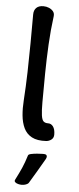

<svg xmlns="http://www.w3.org/2000/svg" viewBox="-63 -743 420 1024"><g transform="rotate(5 147.0 -230.5)"><path d="M204 5Q156 8 127 -7.5Q98 -23 84 -52.5Q70 -82 66.5 -120.5Q63 -159 66 -200Q71 -275 73 -353Q75 -431 75.5 -508.5Q76 -586 76 -661Q76 -684 89 -697Q102 -710 127 -710Q143 -710 157 -704Q171 -698 179.5 -687.5Q188 -677 186 -661Q176 -586 172 -508.5Q168 -431 167 -353Q166 -275 166 -200Q166 -153 169.5 -129Q173 -105 181.5 -97.5Q190 -90 204 -90Q222 -91 233 -76Q244 -61 244 -33Q244 -15 231.5 -5.5Q219 4 204 5ZM132 234Q128 241 117 245Q106 249 96 249H92Q85 249 75 246.5Q65 244 59 238.5Q53 233 57 225Q77 186 89.5 157.5Q102 129 114 90Q116 84 130 81Q144 78 161.5 76.5Q179 75 190 75H197Q206 75 210 78Q214 81 214.5 86.5Q215 92 211 100Q189 138 172 167Q155 196 132 234Z"/></g></svg>

Font: Winky Sans
Style: Regular
Weight: 400
Designer: Simon Atzbach
Foundry: typofactur
Version: Version 1.205